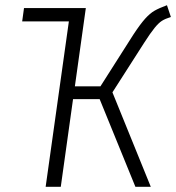

<svg xmlns="http://www.w3.org/2000/svg" viewBox="-20 -716 675 736"><path d="M532 -551 411 -362 558 0H499L362 -336H260L213 0H155L244 -634H65L72 -685H309L267 -385H365L491 -583Q518 -624 536.5 -644.5Q555 -665 572.5 -675Q590 -685 620 -696L635 -651Q613 -644 600.5 -636Q588 -628 572.5 -609Q557 -590 532 -551Z"/></svg>

Font: Fira Sans Condensed Light
Style: Italic
Weight: 300
Width: 3
Italic angle: -8°
Designer: Carrois Corporate & Edenspiekermann AG
Foundry: Carrois Corporate GbR & Edenspiekermann AG
Version: Version 4.203